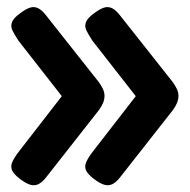

<svg xmlns="http://www.w3.org/2000/svg" viewBox="-20 -509 547 553"><path d="M37 6Q19 -8 14.5 -19Q10 -30 15.5 -42.5Q21 -55 34 -72L158 -232L33 -392Q22 -409 16 -421Q10 -433 14.5 -445Q19 -457 37 -470Q54 -483 66.5 -487Q79 -491 90.5 -485Q102 -479 114 -463L265 -272Q272 -262 276.5 -252.5Q281 -243 281 -233Q281 -223 277 -213Q273 -203 265 -192L115 -1Q103 15 91.5 21Q80 27 67 23Q54 19 37 6ZM250 6Q232 -8 227.5 -19Q223 -30 228.5 -42.5Q234 -55 247 -72L371 -232L246 -392Q235 -409 229 -421Q223 -433 227.5 -445Q232 -457 250 -470Q267 -483 279.5 -487Q292 -491 303.5 -485Q315 -479 327 -463L478 -272Q485 -262 489.5 -252.5Q494 -243 494 -233Q494 -223 490 -213Q486 -203 478 -192L328 -1Q316 15 304.5 21Q293 27 280 23Q267 19 250 6Z"/></svg>

Font: Fredoka SemiCondensed Medium
Style: Regular
Weight: 500
Width: 4
Designer: Ben Nathan
Foundry: Milena B. Brandão, Ben Nathan
Version: Version 2.001